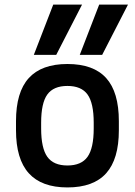

<svg xmlns="http://www.w3.org/2000/svg" viewBox="-20 -810 590 840"><path d="M427 -570H329L414 -790H540ZM226 -570H128L213 -790H339ZM275 10Q162 10 106 -52Q50 -114 50 -240V-280Q50 -407 106 -468.5Q162 -530 275 -530Q389 -530 444.5 -468.5Q500 -407 500 -280V-240Q500 -114 444.5 -52Q389 10 275 10ZM275 -86Q336 -86 363 -124Q390 -162 390 -248V-273Q390 -359 363 -396.5Q336 -434 275 -434Q214 -434 187 -396.5Q160 -359 160 -273V-248Q160 -162 187 -124Q214 -86 275 -86Z"/></svg>

Font: M PLUS Code Latin SemiExpanded Medium
Style: Regular
Weight: 500
Width: 6
Designer: Coji Morishita
Foundry: UNDERFOREST DESIGN
Version: Version 1.002; ttfautohint (v1.8.3)